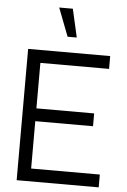

<svg xmlns="http://www.w3.org/2000/svg" viewBox="-62 -1005 695 1049"><g transform="rotate(5 285.0 -480.0)"><path d="M294.2 -960H219.3L279 -805H329.3ZM70 0V-720H520V-649.7H143.3V-400.3H460V-330H143.3V-70.3H520V0Z"/></g></svg>

Font: Hauora
Style: Regular
Weight: 400
Designer: Wayne Shih
Foundry: WCYS
Version: Version 1.001